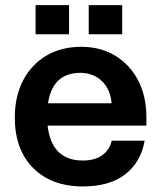

<svg xmlns="http://www.w3.org/2000/svg" viewBox="-20 -692 608 726"><path d="M315.5 -672.5H442V-562.5H315.5ZM114.5 -672.5H241V-562.5H114.5ZM36 -247.5Q36 -328 67.5 -388.2Q99 -448.5 155.5 -481.8Q212 -515 287.5 -515Q359.5 -515 415 -481.8Q470.5 -448.5 502 -388.8Q533.5 -329 533.5 -248.5V-217H160Q175 -85 293 -85Q338.5 -85 366.5 -105Q394.5 -125 402.5 -160H527Q512.5 -78 453 -32.5Q393.5 13 294 13Q174.5 13 105.2 -56.8Q36 -126.5 36 -247.5ZM283.5 -416.5Q179 -416.5 161.5 -301.5H402Q397.5 -354.5 365.2 -385.5Q333 -416.5 283.5 -416.5Z"/></svg>

Font: Overused Grotesk SemiBold
Style: Regular
Weight: 610
Version: Version 0.004